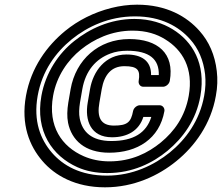

<svg xmlns="http://www.w3.org/2000/svg" viewBox="-20 -766 949 821"><path d="M459 -179C523 -179 574 -206 593 -266H627C606 -198 551 -163 456 -163C371 -163 332 -203 321 -259C317 -279 318 -302 322 -327L332 -385C346 -464 390 -514 452 -537C473 -545 497 -549 524 -549C619 -549 661 -513 659 -445H626C627 -506 585 -533 521 -533C429 -533 378 -460 365 -385L355 -327C342 -252 367 -179 459 -179ZM282 -385 272 -327C267 -296 266 -267 271 -241C286 -167 343 -113 447 -113C568 -113 662 -173 683 -291C685 -302 677 -316 662 -316H578C567 -316 552 -306 549 -291C540 -243 524 -229 467 -229C410 -229 394 -265 405 -327L415 -385C426 -446 456 -483 512 -483C568 -483 581 -467 573 -420C571 -409 578 -395 593 -395H677C688 -395 703 -405 706 -420C727 -538 654 -599 533 -599C401 -599 304 -510 282 -385ZM157 -356C130 -204 204 -99 311 -51C349 -34 392 -26 439 -26C547 -26 633 -69 696 -121C762 -176 819 -252 837 -356C861 -494 803 -589 718 -641C677 -666 623 -685 555 -685C450 -685 362 -642 298 -591C231 -538 175 -456 157 -356ZM207 -356C222 -441 270 -509 326 -554C381 -598 456 -635 547 -635C606 -635 651 -620 686 -598C760 -553 808 -474 787 -356C771 -267 725 -204 668 -157C613 -112 542 -76 448 -76C407 -76 370 -84 338 -98C244 -139 184 -226 207 -356ZM141 -356C160 -463 218 -542 287 -598C354 -652 446 -696 557 -696C670 -696 745 -652 793 -598C828 -559 850 -509 857 -448C860 -419 859 -388 853 -356C834 -251 775 -170 706 -114C639 -60 547 -15 437 -15C323 -15 249 -59 202 -113C153 -170 122 -248 141 -356ZM91 -356C69 -233 106 -142 161 -78C214 -16 302 35 429 35C553 35 658 -15 734 -77C813 -141 882 -236 903 -356C910 -393 911 -428 907 -462C899 -531 874 -588 833 -634C779 -695 693 -746 566 -746C529 -746 492 -741 456 -732C381 -713 314 -679 259 -634C181 -570 113 -478 91 -356Z"/></svg>

Font: Asimov
Style: WidOuIt
Weight: 500
Designer: Google
Version: Version 2.000980; 2014